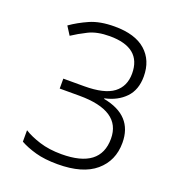

<svg xmlns="http://www.w3.org/2000/svg" viewBox="-133 -830 866 946"><g transform="rotate(20 300.0 -357.0)"><path d="M539 -198Q539 -341 380 -371V-374Q446 -388 486 -429.5Q526 -471 526 -541Q526 -626 470.5 -675Q415 -724 308 -724Q231 -724 179 -701Q127 -678 86 -649L114 -605Q147 -627 191 -649Q235 -671 301 -671Q467 -671 467 -535Q467 -468 419.5 -432Q372 -396 266 -396H157V-344H260Q479 -344 479 -198Q479 -43 275 -43Q210 -43 159.5 -59Q109 -75 76 -96V-36Q110 -17 158 -3.5Q206 10 274 10Q405 10 472 -47Q539 -104 539 -198Z"/></g></svg>

Font: Noto Sans Mono UI Light
Style: Regular
Weight: 300
Designer: Monotype Design team
Foundry: Monotype Imaging Inc.
Version: 1.000